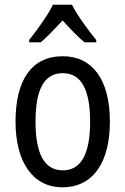

<svg xmlns="http://www.w3.org/2000/svg" viewBox="-20 -786 533 816"><path d="M286 -766H205C184 -722 140 -662 104 -616V-606H153C181 -629 213 -664 246 -699C278 -664 309 -631 339 -606H389V-616C354 -659 308 -721 286 -766ZM447 -269C447 -450 371 -547 247 -547C114 -547 46 -446 46 -269C46 -98 119 10 245 10C378 10 447 -99 447 -269ZM131 -269C131 -404 166 -475 247 -475C326 -475 363 -404 363 -269C363 -134 326 -62 247 -62C167 -62 131 -135 131 -269Z"/></svg>

Font: Noto Sans Khmer UI Condensed
Style: Regular
Weight: 400
Width: 3
Designer: Danh Hong and the Monotype Design Team
Foundry: Monotype Imaging Inc.
Version: Version 2.002